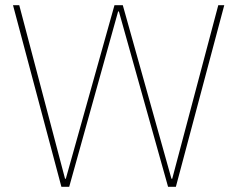

<svg xmlns="http://www.w3.org/2000/svg" viewBox="-20 -718 912 738"><path d="M216 0 30 -698H54L230 -31H233L420 -698H452L639 -31H642L819 -698H842L656 0H626L437 -674H434L246 0Z"/></svg>

Font: IBM Plex Sans Thai Thin
Style: Regular
Weight: 100
Designer: Mike Abbink, Paul van der Laan, Pieter van Rosmalen, Ben Mitchell, Mark Frömberg
Foundry: Bold Monday
Version: Version 1.1